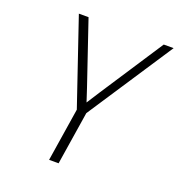

<svg xmlns="http://www.w3.org/2000/svg" viewBox="-132 -840 884 950"><g transform="rotate(20 310.5 -365.0)"><path d="M231 0 275 -280 122 -730H173L285 -400Q298 -362 308 -330L353 -400L569 -730H621L325 -280L281 0Z"/></g></svg>

Font: JetBrains Mono Extra Light
Style: Italic
Weight: 200
Italic angle: -9°
Monospace: yes
Designer: Philipp Nurullin, Konstantin Bulenkov
Foundry: JetBrains
Version: 2.002